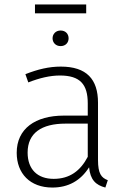

<svg xmlns="http://www.w3.org/2000/svg" viewBox="-20 -831 569 862"><path d="M367 -771V-811H137V-771ZM252 -694C230 -694 216 -678 216 -659C216 -640 230 -624 252 -624C275 -624 288 -640 288 -659C288 -678 275 -694 252 -694ZM420 -113V-370C420 -475 369 -532 253 -532C200 -532 150 -520 94 -498L107 -461C158 -481 205 -492 249 -492C340 -492 374 -452 374 -367V-312H267C138 -312 55 -253 55 -145C55 -52 115 11 215 11C287 11 342 -20 380 -80C385 -24 410 0 453 11L464 -22C435 -33 420 -51 420 -113ZM221 -28C148 -28 104 -71 104 -146C104 -234 167 -276 274 -276H374V-127C341 -64 293 -28 221 -28Z"/></svg>

Font: Fira Sans ExtraLight
Style: Regular
Weight: 200
Designer: bBox Type GmbH & Carrois Corporate GbR & Edenspiekermann AG
Foundry: bBox Type GmbH & Carrois Corporate GbR & Edenspiekermann AG
Version: Version 4.300;PS 004.300;hotconv 1.0.88;makeotf.lib2.5.64775